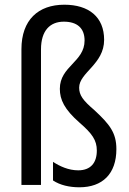

<svg xmlns="http://www.w3.org/2000/svg" viewBox="-20 -785 549 815"><path d="M422 -616C422 -713 357 -765 253 -765C143 -765 71 -701 71 -576V0H154V-575C154 -656 193 -693 251 -693C307 -693 339 -666 339 -613C339 -522 234 -504 234 -408C234 -362 253 -321 318 -264C371 -218 391 -190 391 -146C391 -94 365 -62 312 -62C271 -62 234 -79 205 -98V-19C235 1 275 10 317 10C415 10 474 -47 474 -152C474 -221 446 -257 380 -318C332 -359 316 -381 316 -413C316 -477 422 -512 422 -616Z"/></svg>

Font: Noto Sans Arabic UI Cn
Style: Regular
Weight: 400
Width: 3
Designer: Monotype Design Team, Nadine Chahine and Nizar Qandah
Foundry: Monotype Imaging Inc.
Version: Version 2.010